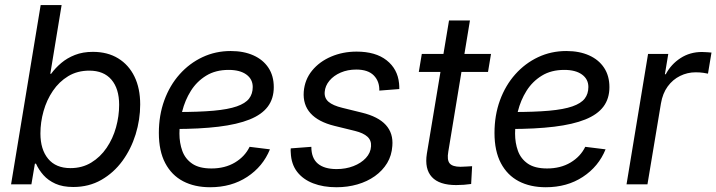

<svg xmlns="http://www.w3.org/2000/svg" viewBox="-20 -748 2907 779"><path d="M277.3 10.7Q234.4 10.7 204.8 -2.7Q175.3 -16.1 156.2 -37.6Q137.2 -59.1 126 -84H121.6L107.4 0H24.9L145 -727.5H230L184.1 -448.7H187.5Q204.6 -472.2 228.5 -492.4Q252.4 -512.7 284.2 -525.1Q315.9 -537.6 356.9 -537.6Q416.5 -537.6 459.5 -511.2Q502.4 -484.9 525.6 -437.3Q548.8 -389.6 548.8 -324.2Q548.8 -262.7 530.3 -202.9Q511.7 -143.1 476.6 -95Q441.4 -46.9 391.1 -18.1Q340.8 10.7 277.3 10.7ZM266.1 -65.9Q313.5 -65.9 350.3 -88.4Q387.2 -110.8 412.6 -148.2Q438 -185.5 450.7 -231.2Q463.4 -276.9 463.4 -322.8Q463.4 -388.2 432.1 -424.8Q400.9 -461.4 342.3 -461.4Q293.9 -461.4 256.8 -439Q219.7 -416.5 194.6 -379.4Q169.4 -342.3 156.7 -297.1Q144 -252 144 -206.5Q144 -141.6 175.3 -103.8Q206.5 -65.9 266.1 -65.9Z M832.5 11.7Q769.5 11.7 722.9 -12.7Q676.3 -37.1 650.4 -86.2Q624.5 -135.3 624.5 -208.5Q624.5 -280.3 646.7 -341.1Q668.9 -401.9 708.7 -446.5Q748.5 -491.2 801.5 -516.1Q854.5 -541 916 -541Q968.8 -541 1008.1 -523.4Q1047.4 -505.9 1069.1 -473.1Q1090.8 -440.4 1090.8 -394.5Q1090.8 -348.1 1066.7 -315.7Q1042.5 -283.2 992.7 -263.2Q942.9 -243.2 866.5 -233.9Q790 -224.6 685.5 -224.6L697.3 -293.5Q786.6 -293.5 846.2 -298.8Q905.8 -304.2 940.7 -316.4Q975.6 -328.6 990.5 -347.9Q1005.4 -367.2 1005.4 -395Q1005.4 -426.8 979.5 -445.6Q953.6 -464.4 907.7 -464.4Q854.5 -464.4 816.4 -440.9Q778.3 -417.5 754.4 -379.4Q730.5 -341.3 719.2 -295.9Q708 -250.5 708 -206.1Q708 -168 719.7 -135.7Q731.4 -103.5 759.8 -84Q788.1 -64.5 837.9 -64.5Q892.6 -64.5 933.1 -88.6Q973.6 -112.8 992.7 -152.3L1075.2 -142.1Q1046.9 -72.3 982.9 -30.3Q918.9 11.7 832.5 11.7Z M1345.2 11.7Q1291.5 11.7 1250.5 -4.2Q1209.5 -20 1185.5 -51Q1161.6 -82 1159.7 -128.4Q1159.2 -132.8 1159.2 -137Q1159.2 -141.1 1159.7 -146L1243.2 -152.3Q1243.2 -106.4 1269.5 -84.2Q1295.9 -62 1345.7 -62Q1382.8 -62 1413.8 -74Q1444.8 -85.9 1464.4 -106.9Q1483.9 -127.9 1485.4 -154.3Q1487.3 -178.2 1470.7 -193.4Q1454.1 -208.5 1420.4 -216.8L1336.9 -237.3Q1271.5 -253.4 1240 -288.3Q1208.5 -323.2 1212.4 -376Q1216.3 -424.8 1246.1 -461.4Q1275.9 -498 1323.5 -518.3Q1371.1 -538.6 1426.8 -538.6Q1503.9 -538.6 1548.6 -503.4Q1593.3 -468.3 1599.1 -409.7Q1599.6 -403.8 1599.9 -398.4Q1600.1 -393.1 1600.1 -386.7L1519 -380.4Q1520 -418 1496.6 -441.9Q1473.1 -465.8 1425.3 -465.8Q1390.6 -465.8 1362.3 -453.6Q1334 -441.4 1316.7 -420.7Q1299.3 -399.9 1297.4 -375Q1295.4 -350.1 1313 -335Q1330.6 -319.8 1369.1 -310.5L1448.2 -291Q1514.6 -274.9 1545.4 -241Q1576.2 -207 1571.8 -155.8Q1569.3 -117.2 1550.8 -86.4Q1532.2 -55.7 1501 -33.4Q1469.7 -11.2 1429.9 0.2Q1390.1 11.7 1345.2 11.7Z M1972.2 -529.3 1960 -456.1H1679.2L1691.4 -529.3ZM1801.8 -665H1886.7L1798.8 -132.3Q1793 -99.1 1804.4 -85.2Q1815.9 -71.3 1848.6 -71.3Q1858.4 -71.3 1871.6 -72.3Q1884.8 -73.2 1895.5 -73.7L1891.6 -1.5Q1878.4 0.5 1862.3 1.7Q1846.2 2.9 1831.1 2.9Q1762.2 2.9 1732.2 -29.8Q1702.1 -62.5 1711.9 -124.5Z M2194.3 11.7Q2131.3 11.7 2084.7 -12.7Q2038.1 -37.1 2012.2 -86.2Q1986.3 -135.3 1986.3 -208.5Q1986.3 -280.3 2008.5 -341.1Q2030.8 -401.9 2070.6 -446.5Q2110.4 -491.2 2163.3 -516.1Q2216.3 -541 2277.8 -541Q2330.6 -541 2369.9 -523.4Q2409.2 -505.9 2430.9 -473.1Q2452.6 -440.4 2452.6 -394.5Q2452.6 -348.1 2428.5 -315.7Q2404.3 -283.2 2354.5 -263.2Q2304.7 -243.2 2228.3 -233.9Q2151.9 -224.6 2047.4 -224.6L2059.1 -293.5Q2148.4 -293.5 2208 -298.8Q2267.6 -304.2 2302.5 -316.4Q2337.4 -328.6 2352.3 -347.9Q2367.2 -367.2 2367.2 -395Q2367.2 -426.8 2341.3 -445.6Q2315.4 -464.4 2269.5 -464.4Q2216.3 -464.4 2178.2 -440.9Q2140.1 -417.5 2116.2 -379.4Q2092.3 -341.3 2081.1 -295.9Q2069.8 -250.5 2069.8 -206.1Q2069.8 -168 2081.5 -135.7Q2093.3 -103.5 2121.6 -84Q2149.9 -64.5 2199.7 -64.5Q2254.4 -64.5 2294.9 -88.6Q2335.4 -112.8 2354.5 -152.3L2437 -142.1Q2408.7 -72.3 2344.7 -30.3Q2280.8 11.7 2194.3 11.7Z M2522 0 2609.4 -529.3H2691.4L2677.7 -446.8H2681.2Q2702.6 -487.3 2741 -512.2Q2779.3 -537.1 2828.1 -537.1Q2838.4 -537.1 2849.6 -536.1Q2860.8 -535.2 2866.7 -534.7L2852.5 -449.2Q2847.2 -450.7 2833.3 -452.6Q2819.3 -454.6 2802.2 -454.6Q2769 -454.6 2739.3 -439.9Q2709.5 -425.3 2689 -397.2Q2668.5 -369.1 2661.6 -328.1L2606.9 0Z"/></svg>

Font: Inter 24pt
Style: Italic
Weight: 400
Italic angle: -9.3988°
Designer: Rasmus Andersson
Foundry: rsms
Version: Version 4.001;git-66647c0bb